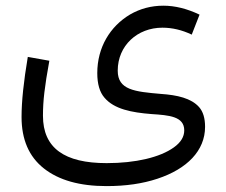

<svg xmlns="http://www.w3.org/2000/svg" viewBox="-20 -421 778 661"><path d="M667 -370.6C624 -391.1 582.5 -401.4 542.5 -401.4C500.5 -401.4 462.4 -391.1 427.7 -371.1C358.9 -330.1 314.9 -257.8 314.9 -169.4C314.9 -131.8 323.2 -103.5 339.8 -84.5C373 -45.4 432.6 -33.7 501.5 -28.3C561.5 -24.4 614.3 -20.5 614.3 27.8C614.3 49.8 602.5 69.3 578.6 86.4C531.2 120.6 447.3 140.6 347.2 140.6C202.1 140.6 127.9 88.9 127.9 -22.5C127.9 -47.9 129.4 -74.7 132.8 -103C136.2 -131.3 141.6 -167.5 149.9 -211.9L75.7 -225.1C61.5 -140.6 54.2 -72.3 54.2 -18.1C54.2 59.1 79.6 118.2 130.9 158.7C182.1 199.2 253.9 219.7 346.7 219.7C412.6 219.7 470.7 211.4 522 194.3C624 160.6 686 97.7 686 15.6C686 -14.2 679.2 -36.6 665.5 -52.2C638.2 -83 590.3 -93.8 533.7 -97.7C443.4 -105.5 385.3 -111.3 385.3 -177.7C385.3 -264.2 453.1 -325.7 539.1 -325.7C572.8 -325.7 606.4 -317.9 640.1 -301.8Z"/></svg>

Font: Estedad Regular
Style: Regular
Weight: 400
Designer: Amin Abedi
Version: Version 7.3